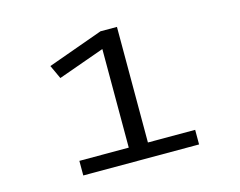

<svg xmlns="http://www.w3.org/2000/svg" viewBox="-97 -848 1244 997"><g transform="rotate(-15 525.0 -350.0)"><path d="M603.5 -78.5H857.5V0H235V-78.5H500.5V-608.5L251 -519.5L217 -593L515 -700H603.5Z"/></g></svg>

Font: League Mono Extended
Style: Regular
Weight: 400
Width: 9
Designer: Tyler Finck
Foundry: The League of Moveable Type / Tyler Finck
Version: Version 2.210